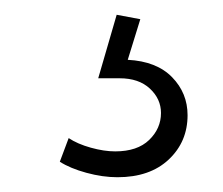

<svg xmlns="http://www.w3.org/2000/svg" viewBox="-20 -26 302 260"><path d="M170 0 153 55Q192 57 213 78.5Q234 100 234 130Q234 166 208.5 190Q183 214 139 214Q119 214 97 208Q75 202 61 193L73 161Q85 169 103 174Q121 179 136 179Q166 179 182 163.5Q198 148 198 127Q198 108 183 94Q168 80 142 80H113L138 -6Z"/></svg>

Font: Argentum Sans ExtraLight
Style: Regular
Weight: 275
Designer: Julieta Ulanovsky (Modified by Cristiano Sobral)
Foundry: Julieta Ulanovsky
Version: Version 1.000; ttfautohint (v1.5.65-e2d9)